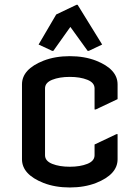

<svg xmlns="http://www.w3.org/2000/svg" viewBox="-20 -785 592 814"><path d="M478.5 -216.3V-109.9Q478.5 -45.4 387.2 -9.3Q337.9 9.8 275.9 9.8Q213.9 9.8 164.6 -9.3Q73.2 -45.4 73.2 -109.9V-427.2Q73.2 -491.7 164.6 -527.8Q213.9 -546.9 275.9 -546.9Q337.9 -546.9 387.2 -527.8Q478.5 -491.7 478.5 -427.2V-364.7L385.7 -320.8H380.9V-410.2Q380.9 -434.6 350.3 -446.8Q319.8 -459 275.9 -459Q231.9 -459 201.4 -446.8Q170.9 -434.6 170.9 -410.2V-127Q170.9 -102.5 201.4 -90.3Q231.9 -78.1 275.9 -78.1Q319.8 -78.1 350.3 -90.3Q380.9 -102.5 380.9 -127V-172.4L473.6 -216.3ZM143.6 -596.2 218.3 -723.6 304.2 -764.6H309.1L413.1 -596.2L356.4 -569.3H351.6L278.3 -670.9L206.1 -569.3H201.2Z"/></svg>

Font: Nova Flat
Style: Book
Weight: 400
Version: Version 2.000